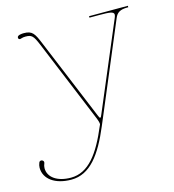

<svg xmlns="http://www.w3.org/2000/svg" viewBox="-172 -616 864 951"><g transform="rotate(-15 260.0 -141.0)"><path d="M371 -520V-512.5H421C474.5 -512.5 496 -510.5 496 -494.5C496 -490 494 -485 491.5 -478.5L304 -35C299.5 -24.5 298 -20 294.5 -20C291 -20 289.5 -24 285 -34.5L113.5 -448C90.5 -504 81 -522.5 37 -522.5C27.5 -522.5 3 -521.5 3 -508.5C3 -502 6.5 -499 12.5 -499C13.5 -499 15 -499.5 16 -500C25 -503 32.5 -504 39.5 -504C72 -504 80 -497 101.5 -445L277.5 -19C280.5 -11.5 285 2 285 9C285 10.5 285 11.5 284.5 12.5L281.5 19C227.5 147.5 169 229.5 78 229.5C9 229.5 -37 198 -37 150.5C-37 142.5 -35 134.5 -31.5 126C-31 124.5 -30.5 122.5 -30.5 121C-30.5 116.5 -33.5 112 -38.5 110C-40.5 109 -42 109 -44 109C-48.5 109 -52.5 111.5 -54.5 116.5C-58 125 -60 133.5 -60 142C-60 200.5 -5 239.5 77.5 239.5C174.5 239.5 235.5 154.5 291 22.5L500.5 -475.5C511 -502 529.5 -512.5 564.5 -512.5H570V-520Z"/></g></svg>

Font: Znikomit
Style: Regular
Weight: 100
Designer: gluk
Foundry: gluk
Version: Version 0.55